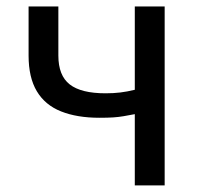

<svg xmlns="http://www.w3.org/2000/svg" viewBox="-20 -563 612 583"><path d="M389.3 0V-216.4Q370.4 -212.8 355.4 -210.2Q340.3 -207.6 323.8 -206.5Q307.3 -205.4 282.1 -205.4Q213.9 -205.4 165.5 -224.7Q117 -243.9 91.9 -285.8Q66.8 -327.7 66.8 -394.2V-543.4H157.2V-394.2Q157.2 -333.7 191.7 -306.7Q226.2 -279.7 300.6 -279.7Q325.3 -279.7 345.4 -282.2Q365.5 -284.6 389.3 -290.4V-543.4H480V0Z"/></svg>

Font: Shanggu Sans SC VF
Style: Regular
Weight: 250
Designer: GuiWonder
Version: Version 1.021